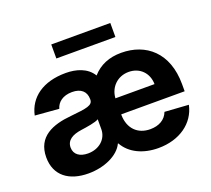

<svg xmlns="http://www.w3.org/2000/svg" viewBox="-124 -887 1163 1057"><g transform="rotate(-20 457.0 -358.0)"><path d="M224.4 10.3C317.1 10.3 402.7 -28.1 431.5 -89.1H433.9C470.2 -24.1 545.1 10.7 634.2 10.7C757.8 10.7 850.5 -55 871.8 -156.2L732.2 -165.5C716.6 -123.9 677.6 -102.3 627.1 -102.3C553.3 -102.3 505.7 -150.6 503.6 -228L503.9 -234H875.4V-275.6C875.4 -460.9 763.1 -552.6 618.6 -552.6C548.7 -552.6 492.2 -529.8 449.6 -481.5C417.3 -534.8 354.4 -552.6 294 -552.6C159.8 -552.6 75.3 -490.1 54 -390.6L193.9 -379.3C203.8 -415.5 236.9 -442.1 290.8 -442.1C342.3 -442.1 371.8 -416.5 371.8 -371.4V-369.3C371.8 -334.5 334.9 -329.9 239.7 -320.3C132.1 -310.4 34.8 -273.8 34.8 -152.3C34.8 -44.7 111.5 10.3 224.4 10.3ZM179.3 -157.3C179.3 -199.9 214.5 -220.9 267.8 -228.3C300.8 -233 354.8 -240.8 372.9 -252.8V-195C372.9 -137.8 325.6 -94.1 259.2 -94.1C212.7 -94.1 179.3 -115.8 179.3 -157.3ZM273.4 -645.2H619.3V-727.3H273.4ZM503.9 -327.8 504.3 -331.7C509.2 -391.7 555.4 -439.6 621.4 -439.6C686.8 -439.6 732.2 -392.8 733 -327.8Z"/></g></svg>

Font: Margiela Sans
Style: Bold
Weight: 700
Designer: Stefan Endress, Andreas Faust
Version: Version 1.100;FEAKit 1.0